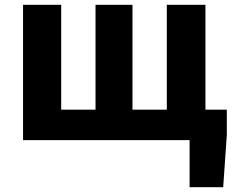

<svg xmlns="http://www.w3.org/2000/svg" viewBox="-20 -584 978 800"><path d="M770 196V0H734V-127H925V-21L910 196ZM76 0V-564H235V-127H378V-564H532V-127H675V-564H836V0Z"/></svg>

Font: Noto Sans TC ExtraBold
Style: Regular
Weight: 800
Designer: Ryoko NISHIZUKA  (kana, bopomofo & ideographs); Paul D. Hunt (Latin, Greek & Cyrillic); Sandoll Communications , Soo-you
Foundry: Adobe
Version: Version 2.004-H2;hotconv 1.0.118;makeotfexe 2.5.65603